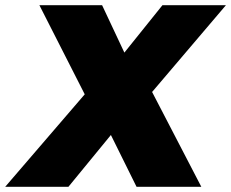

<svg xmlns="http://www.w3.org/2000/svg" viewBox="-67 -721 892 741"><path d="M805 -701 520 -366 710 0H460L361 -200L197 0H-47L260 -357L85 -701H327L413 -518L560 -701Z"/></svg>

Font: TypoPRO Montserrat Alternates
Style: Italic
Weight: 800
Italic angle: -11.3°
Designer: Julieta Ulanovsky
Foundry: Julieta Ulanovsky
Version: Version 6.001